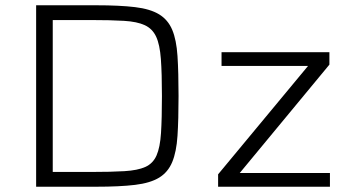

<svg xmlns="http://www.w3.org/2000/svg" viewBox="-20 -708 1330 728"><path d="M117 0V-688H344Q434 -688 492 -681Q550 -674 583.5 -653.5Q617 -633 633 -595Q649 -557 653 -495.5Q657 -434 657 -344Q657 -254 653 -193Q649 -132 633 -93.5Q617 -55 583.5 -34.5Q550 -14 492 -7Q434 0 344 0ZM180 -56H324Q401 -56 451.5 -59Q502 -62 531 -75Q560 -88 573.5 -118.5Q587 -149 590.5 -204Q594 -259 594 -344Q594 -429 590 -484Q586 -539 572 -569Q558 -599 529 -612.5Q500 -626 450 -629Q400 -632 324 -632H180ZM807 0V-47L1148 -458H820V-510H1229V-463L889 -52H1231V0Z"/></svg>

Font: Saira SemiExpanded Light
Style: Regular
Weight: 300
Width: 6
Designer: Hector Gatti with collaboration of the Omnibus-Type team
Foundry: Omnibus-Type
Version: Version 1.101